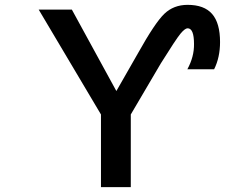

<svg xmlns="http://www.w3.org/2000/svg" viewBox="-20 -771 1040 792"><path d="M460 -395.5 548.8 -550.8Q619.1 -676.8 657.7 -713.9Q696.3 -751 753.9 -751Q822.3 -751 855 -713.4Q887.7 -675.8 887.7 -597.7Q887.7 -534.2 863.3 -485.4H752.9Q781.2 -537.1 780.3 -589.8Q780.3 -654.3 753.9 -654.3Q743.2 -654.3 725.1 -632.8Q707 -611.3 643.6 -509.8L519.5 -298.8V1H396.5V-298.8L139.6 -731.4H276.4Z"/></svg>

Font: GenEi Gothic M SemiBold
Style: Regular
Weight: 500
Designer: o_tamon (Modified); [Source Han Sans]
Ryoko NISHIZUKA  (kana & ideographs); Paul D. Hunt (Latin, Greek & Cyrillic); Wenl
Version: Version 1.1a;Original Version 1.004